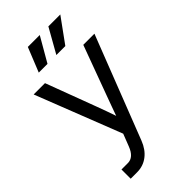

<svg xmlns="http://www.w3.org/2000/svg" viewBox="-283 -801 1078 1078"><g transform="rotate(-45 256.0 -262.0)"><path d="M65.4 204.1V130.9H116.2Q162.1 130.9 186 68.8L214.4 -4.4L14.6 -515.6H104.5L215.8 -218.8Q226.6 -189.9 237.1 -160.9Q247.6 -131.8 257.3 -103Q267.6 -131.8 278.1 -160.9Q288.6 -189.9 299.3 -218.8L408.7 -515.6H497.1L259.3 95.7Q239.3 147.5 202.1 175.8Q165 204.1 116.2 204.1ZM332.5 -582H261.2L343.3 -727.5H438ZM190.9 -582H121.6L180.2 -727.5H274.9Z"/></g></svg>

Font: Inter Display
Style: Regular
Weight: 400
Designer: Rasmus Andersson
Foundry: rsms
Version: Version 4.001;git-9221beed3